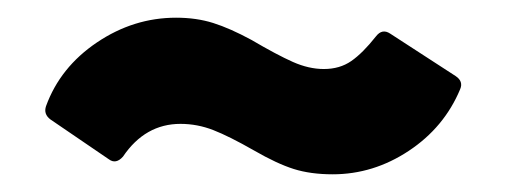

<svg xmlns="http://www.w3.org/2000/svg" viewBox="-20 -399 573 217"><path d="M267 -229Q239 -245 221 -252Q203 -259 184 -259Q144 -259 119 -222Q111 -213 103 -219L37 -264Q29 -270 32 -279Q48 -323 89.5 -351Q131 -379 179 -379Q202 -379 221 -373Q240 -367 264 -354Q293 -337 311 -329Q329 -321 346 -321Q364 -321 377 -330Q390 -339 405 -358Q412 -367 421 -361L495 -313Q504 -307 500 -298Q482 -255 442 -228.5Q402 -202 356 -202Q331 -202 312 -208Q293 -214 267 -229Z"/></svg>

Font: Barlow GEO Bold
Style: Regular
Weight: 700
Designer: Jeremy Tribby
Foundry: Tribby Type
Version: Version 1.408